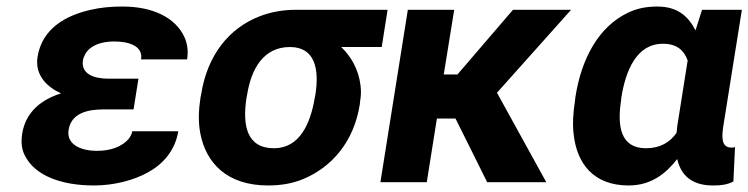

<svg xmlns="http://www.w3.org/2000/svg" viewBox="-20 -558 2292 588"><path d="M48 -149C44 -124 46 -101 56 -82C86 -21 166 10 268 10C329 10 390 -6 433 -30C477 -54 516 -95 526 -156H385C384 -148 380 -141 375 -134C355 -109 319 -96 277 -96C230 -96 183 -114 190 -160C198 -210 245 -223 298 -223H389L404 -317H313C266 -317 228 -332 234 -373C235 -380 238 -387 242 -394C258 -420 291 -431 330 -431C373 -431 419 -418 412 -376H553C557 -401 554 -424 545 -444C518 -503 450 -538 355 -538C320 -538 288 -535 258 -528C182 -511 109 -471 95 -384C86 -327 125 -291 167 -272C109 -254 59 -217 48 -149Z M594 -259C588 -220 587 -185 593 -152C610 -58 676 10 801 10C840 10 875 4 907 -9C995 -45 1064 -123 1082 -239L1083 -249C1086 -266 1086 -282 1084 -297C1078 -346 1055 -385 1025 -414H1149L1167 -528H886C846 -528 808 -521 775 -508C682 -472 615 -390 596 -269ZM735 -259 737 -269C750 -349 788 -414 868 -414C945 -414 958 -346 946 -269L944 -259C931 -180 898 -104 819 -104C735 -104 722 -175 735 -259Z M1145 0H1287L1318 -195H1375L1472 0H1653L1502 -274L1729 -528H1551L1381 -330H1339L1371 -528H1229Z M1741 -250C1735 -212 1733 -177 1737 -145C1747 -58 1797 10 1905 10C1974 10 2019 -26 2054 -71C2065 -22 2098 10 2163 10C2189 10 2205 8 2226 -2L2231 -108C2228 -106 2225 -106 2220 -106C2189 -106 2190 -138 2195 -171L2252 -528H2130L2110 -465C2089 -506 2057 -538 1993 -538C1959 -538 1929 -532 1901 -518C1815 -476 1761 -382 1742 -260ZM1882 -250 1883 -260C1896 -341 1929 -424 2010 -424C2054 -424 2075 -403 2086 -373L2054 -171C2053 -164 2053 -158 2052 -151C2031 -122 2002 -104 1958 -104C1880 -104 1870 -172 1882 -250Z"/></svg>

Font: Asimov Pro
Style: BdObl
Weight: 700
Designer: Google
Version: Version 2.000980; 2014